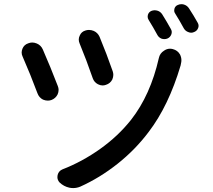

<svg xmlns="http://www.w3.org/2000/svg" viewBox="-20 -870 1040 939"><path d="M369.1 -658.2Q365.2 -667 365.2 -676.8Q365.2 -686.5 370.1 -696.3Q377.9 -714.8 397.5 -720.7Q406.2 -723.6 415 -723.6Q426.8 -723.6 438.5 -718.8Q458 -710 466.8 -690.4Q502 -605.5 531.2 -521.5Q534.2 -512.7 534.2 -503.9Q534.2 -493.2 529.3 -481.4Q519.5 -461.9 498 -455.1Q490.2 -452.1 481.4 -452.1Q470.7 -452.1 459 -458Q440.4 -467.8 433.6 -487.3Q403.3 -575.2 369.1 -658.2ZM756.8 -585.9Q761.7 -609.4 782.2 -622.1Q795.9 -631.8 811.5 -631.8Q818.4 -631.8 825.2 -629.9Q848.6 -624 860.4 -603.5Q867.2 -589.8 867.2 -575.2Q867.2 -567.4 865.2 -559.6Q865.2 -557.6 863.3 -549.8Q804.7 -352.5 707 -224.6Q641.6 -137.7 554.7 -68.8Q467.8 0 372.1 43Q355.5 49.8 337.9 49.8Q328.1 49.8 319.3 47.9Q292 42 271.5 22.5Q260.7 10.7 260.7 -3.9Q260.7 -8.8 261.7 -13.7Q266.6 -34.2 286.1 -42Q381.8 -79.1 469.7 -141.6Q557.6 -204.1 621.1 -284.2Q715.8 -405.3 756.8 -585.9ZM90.8 -592.8Q85.9 -602.5 85.9 -613.3Q85.9 -622.1 89.8 -631.8Q97.7 -651.4 118.2 -658.2Q127.9 -662.1 137.7 -662.1Q148.4 -662.1 160.2 -657.2Q180.7 -648.4 189.5 -627.9Q227.5 -541 262.7 -449.2Q266.6 -439.5 266.6 -430.7Q266.6 -418.9 261.7 -408.2Q252 -388.7 231.4 -380.9Q222.7 -377.9 213.9 -377.9Q202.1 -377.9 190.4 -382.8Q170.9 -392.6 163.1 -414.1Q128.9 -505.9 90.8 -592.8ZM707 -772.5Q702.1 -780.3 702.1 -788.1Q702.1 -793 703.1 -796.9Q707 -810.5 719.7 -816.4Q734.4 -822.3 749.5 -817.9Q764.6 -813.5 773.4 -799.8Q794.9 -765.6 815.4 -728.5Q823.2 -715.8 817.9 -701.7Q812.5 -687.5 798.8 -681.6Q792 -678.7 784.2 -678.7Q777.3 -678.7 770.5 -680.7Q755.9 -686.5 749 -700.2Q729.5 -736.3 707 -772.5ZM837.9 -801.8Q832 -809.6 832 -818.4Q832 -823.2 833 -827.1Q836.9 -840.8 849.6 -845.7Q858.4 -849.6 867.2 -849.6Q874 -849.6 879.9 -847.7Q895.5 -842.8 904.3 -829.1Q926.8 -794.9 946.3 -759.8Q951.2 -752 951.2 -744.1Q951.2 -739.3 949.2 -733.4Q944.3 -719.7 930.7 -713.9Q922.9 -710 915 -710Q908.2 -710 901.4 -712.9Q886.7 -717.8 878.9 -731.4Q855.5 -774.4 837.9 -801.8Z"/></svg>

Font: Gen Jyuu GothicX Medium
Style: Regular
Weight: 500
Designer: Ryoko NISHIZUKA (kana &amp; ideographs); Paul D. Hunt (Latin, Greek &amp; Cyrillic); Wenlong ZHANG (bopomofo); Sandoll C
Version: Version 1.058.20140828